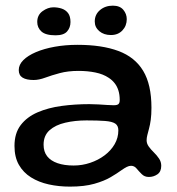

<svg xmlns="http://www.w3.org/2000/svg" viewBox="-20 -628 642 696"><path d="M233.5 48.5Q193 48.5 156.8 40.5Q120.5 32.5 92.5 15Q64.5 -2.5 48.5 -30.5Q32.5 -58.5 32.5 -99Q32.5 -145 55 -174.5Q77.5 -204 116.2 -220.8Q155 -237.5 203.5 -244Q252 -250.5 304 -250.5Q320 -250.5 336.5 -249.5Q353 -248.5 367.8 -247.5Q382.5 -246.5 392 -246.5Q405 -246.5 409.5 -250.8Q414 -255 414 -265.5Q414 -285 409.2 -300Q404.5 -315 395.5 -326.5Q386.5 -338 374 -346Q354 -359.5 325.8 -365.2Q297.5 -371 265 -371Q226.5 -371 196.8 -363Q167 -355 144 -346.5Q121 -338 102 -338Q76 -338 62 -346.5Q48 -355 48 -374Q48 -393.5 64.5 -410Q81 -426.5 110.2 -439Q139.5 -451.5 178.2 -458.5Q217 -465.5 261 -465.5Q349.5 -465.5 409.2 -443.2Q469 -421 499 -371.2Q529 -321.5 529 -237.5Q529 -212.5 526.5 -194Q524 -175.5 520.2 -161.8Q516.5 -148 514 -138Q511.5 -128 511.5 -119.5Q511.5 -107.5 519.2 -96.8Q527 -86 537.8 -75.5Q548.5 -65 556.5 -53.2Q564.5 -41.5 564.5 -27Q564.5 -5.5 550.5 4Q536.5 13.5 519.5 13.5Q504 13.5 493.8 3.2Q483.5 -7 475.2 -17Q467 -27 455 -27Q448 -27 439.8 -23Q431.5 -19 419.5 -10.5Q404.5 0.5 381.2 14.2Q358 28 322 38.2Q286 48.5 233.5 48.5ZM247 -28Q278 -28 307 -37.8Q336 -47.5 359 -64.8Q382 -82 395.5 -105.2Q409 -128.5 409 -155.5Q409 -172.5 397.8 -180Q386.5 -187.5 361 -189.5Q335.5 -191.5 293.5 -191.5Q252 -191.5 216.5 -183.2Q181 -175 159.5 -155.8Q138 -136.5 138 -103.5Q138 -78 151 -61.5Q164 -45 188.5 -36.5Q213 -28 247 -28ZM181.5 -500Q145.5 -500 130.2 -513.8Q115 -527.5 115 -548.5Q115 -573.5 134.2 -587.5Q153.5 -601.5 173.5 -601.5Q189.5 -601.5 203.8 -596.8Q218 -592 226.8 -580.5Q235.5 -569 235.5 -548Q235.5 -528 223.2 -514Q211 -500 181.5 -500ZM382 -501Q356.5 -501 340 -515Q323.5 -529 323.5 -550Q323.5 -575.5 342.5 -591.5Q361.5 -607.5 389 -607.5Q414.5 -607.5 427 -592.5Q439.5 -577.5 439.5 -558.5Q439.5 -534.5 423.8 -517.8Q408 -501 382 -501Z"/></svg>

Font: Gluten
Style: Regular
Weight: 400
Designer: Tyler Finck
Foundry: Etcetera Type Company
Version: Version 1.300